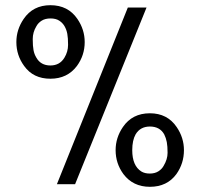

<svg xmlns="http://www.w3.org/2000/svg" viewBox="-20 -709 771 739"><path d="M557 -222Q520 -222 502 -192Q489 -169 489 -131Q489 -71 524 -49Q537 -41 556.5 -41Q576 -41 589.5 -49.5Q603 -58 610 -71Q625 -96 625 -121Q625 -146 622 -162Q619 -178 612 -192Q595 -222 557 -222ZM120 -608Q106 -585 106 -558.5Q106 -532 109 -516Q112 -500 120 -487Q137 -457 174 -457Q210 -457 228 -487Q242 -510 242 -536.5Q242 -563 239 -579Q236 -595 228.5 -608Q221 -621 208 -629.5Q195 -638 174.5 -638Q154 -638 140.5 -629.5Q127 -621 120 -608ZM557 10Q492 10 455 -39Q425 -80 425 -131Q425 -179 453 -220Q489 -273 557 -273Q624 -273 660 -220Q688 -179 688 -131Q688 -80 659 -39Q623 10 557 10ZM269 0H199L472 -680H544ZM174 -406Q108 -406 73 -455Q43 -496 43 -547Q43 -595 71 -636Q107 -689 174 -689Q242 -689 278 -636Q306 -595 306 -547Q306 -496 276 -455Q239 -406 174 -406Z"/></svg>

Font: Puffins on Iceburgs
Style: Regular
Weight: 400
Version: Version 1.0